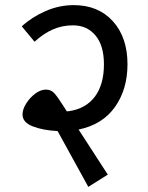

<svg xmlns="http://www.w3.org/2000/svg" viewBox="-20 -699 578 750"><path d="M287 -193 401 -17 325 31 205 -187Q147 -190 107.5 -205.5Q68 -221 68 -252Q68 -272 82.5 -295Q97 -318 118 -333.5Q139 -349 159 -349Q178 -349 190.5 -336.5Q203 -324 227 -286L241 -264L251 -265Q316 -275 351 -322Q386 -369 386 -448Q386 -521 353 -560.5Q320 -600 265 -600Q223 -600 186.5 -584Q150 -568 115 -536L65 -596Q104 -632 157.5 -655.5Q211 -679 268 -679Q364 -679 421 -616Q478 -553 478 -448Q478 -350 429 -281Q380 -212 287 -193Z"/></svg>

Font: Fira GO
Style: Regular
Weight: 400
Designer: Carrois Corporate
Foundry: Carrois Corporate GbR
Version: Version 0.300